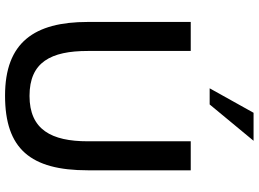

<svg xmlns="http://www.w3.org/2000/svg" viewBox="-152 -859 1025 761"><g transform="rotate(90 360.5 -478.5)"><path d="M67 -314C67 -102 148 14 359 14C570 14 655 -87 655 -314V-722H540V-314C540 -170 494 -83 360 -83C226 -83 182 -168 182 -314V-722H67ZM538 -971H427L330 -797H394Z"/></g></svg>

Font: Perun Medium
Style: Regular
Weight: 500
Foundry: Copyright (c) Stefan Peev, Context Ltd, 2016
Version: Version 1.089